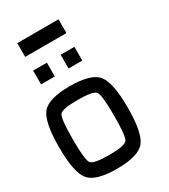

<svg xmlns="http://www.w3.org/2000/svg" viewBox="-290 -1381 1329 1512"><g transform="rotate(-30 375.0 -625.0)"><path d="M500 -375Q500 -562.5 476.6 -593.8Q453.1 -625 312.5 -625Q171.9 -625 148.4 -593.8Q125 -562.5 125 -375Q125 -187.5 148.4 -156.2Q171.9 -125 312.5 -125Q453.1 -125 476.6 -156.2Q500 -187.5 500 -375ZM625 -375Q625 -148.4 566.4 -74.2Q507.8 0 312.5 0Q117.2 0 58.6 -74.2Q0 -148.4 0 -375Q0 -601.6 58.6 -675.8Q117.2 -750 312.5 -750Q507.8 -750 566.4 -675.8Q625 -601.6 625 -375ZM500 -1250V-1125H125V-1250ZM500 -1000V-875H375V-1000ZM250 -1000V-875H125V-1000Z"/></g></svg>

Font: CraftyPE
Style: Regular
Weight: 400
Designer: Erek Butcher
Foundry: Haunted Coop
Version: Version 0.018;April 4, 2024;FontCreator 15.0.0.2962 64-bit